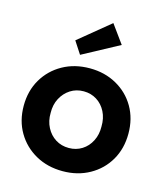

<svg xmlns="http://www.w3.org/2000/svg" viewBox="-118 -890 869 992"><g transform="rotate(15 316.5 -393.5)"><path d="M28 -265Q28 -345 64.5 -407Q101 -469 164.5 -504.5Q228 -540 309 -540Q389 -540 452.5 -504.5Q516 -469 552 -407Q588 -345 588 -265Q588 -185 552 -123Q516 -61 452.5 -25.5Q389 10 309 10Q228 10 164.5 -25.5Q101 -61 64.5 -123Q28 -185 28 -265ZM444 -265Q445 -309 427.5 -343.5Q410 -378 379 -397.5Q348 -417 309 -417Q269 -417 238 -397Q207 -377 189 -343Q171 -309 172 -265Q171 -222 189 -187.5Q207 -153 238 -133.5Q269 -114 309 -114Q348 -114 379 -133.5Q410 -153 427.5 -187.5Q445 -222 444 -265ZM241 -594 198 -660 365 -797 436 -699Z"/></g></svg>

Font: Our Lexend SemiBold
Style: Regular
Weight: 600
Designer: Bonnie Shaver-Troup, Thomas Jockin
Foundry: Lexend
Version: Version 1.007